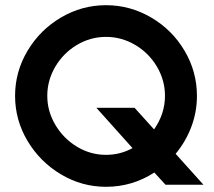

<svg xmlns="http://www.w3.org/2000/svg" viewBox="-20 -710 825 739"><path d="M38 -341Q38 -434 86 -514.5Q134 -595 214.5 -642.5Q295 -690 388 -690Q481 -690 562 -642.5Q643 -595 690.5 -514.5Q738 -434 738 -341Q738 -279 716.5 -222Q695 -165 656 -118L763 1H617L574 -46Q489 9 388 9Q295 9 214.5 -39Q134 -87 86 -167.5Q38 -248 38 -341ZM388 -114Q443 -114 490 -140L351 -295H498L573 -212Q615 -272 615 -341Q615 -401 584 -453.5Q553 -506 500.5 -537Q448 -568 388 -568Q328 -568 276 -537Q224 -506 193 -453.5Q162 -401 162 -341Q162 -282 193 -229.5Q224 -177 276 -145.5Q328 -114 388 -114Z"/></svg>

Font: Teachers SemiBold
Style: Regular
Weight: 600
Designer: Alfredo Marco Pradil & Chank Diesel
Version: Version 0.009